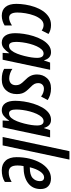

<svg xmlns="http://www.w3.org/2000/svg" viewBox="667 -1467 810 2184"><g transform="rotate(90 1072.0 -375.0)"><path d="M158.7 9.8Q93.3 9.8 58.6 -33Q23.9 -75.7 23.9 -156.2Q23.9 -204.6 32.5 -258.5Q41 -312.5 58.8 -364Q76.7 -415.5 105.2 -457.8Q133.8 -500 173.3 -525.1Q212.9 -550.3 265.1 -550.3Q322.8 -550.3 366.2 -522L327.1 -444.3Q297.9 -465.8 265.1 -465.8Q228 -465.8 201.2 -435.5Q174.3 -405.3 156.7 -358.6Q139.2 -312 130.9 -261Q122.6 -210 122.6 -168.5Q122.6 -73.7 182.1 -73.7Q220.2 -73.7 270 -106.4V-22.9Q249 -9.3 219.7 0.2Q190.4 9.8 158.7 9.8Z M464.4 9.8Q413.1 9.8 385.3 -30.3Q357.4 -70.3 357.4 -143.6Q357.4 -188 365.5 -241.9Q373.5 -295.9 390.4 -350.1Q407.2 -404.3 432.9 -449.7Q458.5 -495.1 493.7 -522.7Q528.8 -550.3 573.7 -550.3Q643.6 -550.3 665.5 -471.7H668.5L691.4 -540H773.9L659.2 0H581.5L585.9 -74.2H583.5Q557.1 -35.6 529.1 -12.9Q501 9.8 464.4 9.8ZM500.5 -72.8Q531.2 -72.8 553.2 -98.9Q575.2 -125 590.6 -165Q606 -205.1 616.2 -245.6Q627.9 -293.5 633.1 -328.1Q638.2 -362.8 638.2 -392.1Q638.2 -465.8 588.4 -465.8Q563.5 -465.3 543 -444.1Q522.5 -422.9 506.3 -387.7Q490.2 -352.5 479 -311Q467.8 -269.5 462.2 -228.3Q456.5 -187 456.5 -154.3Q456.5 -72.8 500.5 -72.8Z M882.3 9.8Q842.3 9.8 812.5 2.4Q782.7 -4.9 763.2 -17.1V-111.3Q784.2 -95.2 814.5 -85Q844.7 -74.7 871.1 -74.7Q907.2 -74.7 928.2 -94.2Q949.2 -113.8 949.2 -151.4Q949.2 -176.3 938.5 -197.3Q927.7 -218.3 894.5 -251.5Q858.9 -285.2 843 -317.6Q827.1 -350.1 827.1 -391.1Q827.1 -457.5 868.4 -503.9Q909.7 -550.3 986.3 -550.3Q1026.4 -550.3 1060.3 -539.6Q1094.2 -528.8 1118.2 -512.2L1078.1 -437Q1058.1 -453.1 1034.4 -461.4Q1010.7 -469.7 990.2 -469.7Q960.4 -469.7 942.9 -451.9Q925.3 -434.1 925.3 -404.8Q925.3 -380.4 935.1 -361.3Q944.8 -342.3 975.6 -313Q1001 -287.6 1017.6 -266.4Q1034.2 -245.1 1042.2 -220.7Q1050.3 -196.3 1050.3 -161.1Q1050.3 -85.9 1006.3 -38.1Q962.4 9.8 882.3 9.8Z M1233.4 9.8Q1182.1 9.8 1154.3 -30.3Q1126.5 -70.3 1126.5 -143.6Q1126.5 -188 1134.5 -241.9Q1142.6 -295.9 1159.4 -350.1Q1176.3 -404.3 1201.9 -449.7Q1227.5 -495.1 1262.7 -522.7Q1297.9 -550.3 1342.8 -550.3Q1412.6 -550.3 1434.6 -471.7H1437.5L1460.4 -540H1543L1428.2 0H1350.6L1355 -74.2H1352.5Q1326.2 -35.6 1298.1 -12.9Q1270 9.8 1233.4 9.8ZM1269.5 -72.8Q1300.3 -72.8 1322.3 -98.9Q1344.2 -125 1359.6 -165Q1375 -205.1 1385.3 -245.6Q1397 -293.5 1402.1 -328.1Q1407.2 -362.8 1407.2 -392.1Q1407.2 -465.8 1357.4 -465.8Q1332.5 -465.3 1312 -444.1Q1291.5 -422.9 1275.4 -387.7Q1259.3 -352.5 1248 -311Q1236.8 -269.5 1231.2 -228.3Q1225.6 -187 1225.6 -154.3Q1225.6 -72.8 1269.5 -72.8Z M1538.1 0 1699.7 -759.8H1795.4L1633.8 0Z M1916.5 9.8Q1846.7 9.8 1807.1 -34.2Q1767.6 -78.1 1767.6 -158.7Q1767.6 -235.4 1784.4 -305.7Q1801.3 -376 1833 -430.9Q1864.7 -485.8 1909.7 -517.8Q1954.6 -549.8 2010.7 -549.8Q2064.9 -549.8 2097.7 -519.3Q2130.4 -488.8 2130.4 -431.6Q2130.4 -340.3 2062.7 -289.1Q1995.1 -237.8 1876.5 -237.8H1869.1Q1862.3 -203.6 1862.3 -169.9Q1862.3 -116.7 1881.6 -93Q1900.9 -69.3 1939.5 -69.3Q1968.8 -69.3 1993.2 -76.9Q2017.6 -84.5 2049.8 -102.5V-25.4Q2019 -5.9 1986.1 2Q1953.1 9.8 1916.5 9.8ZM1882.8 -309.1H1886.2Q1970.2 -309.1 2005.4 -341.8Q2040.5 -374.5 2040.5 -424.3Q2040.5 -446.3 2029.8 -459Q2019 -471.7 1997.6 -471.7Q1961.9 -471.7 1931.2 -427Q1900.4 -382.3 1882.8 -309.1Z"/></g></svg>

Font: Open Sans Condensed SemiBold
Style: Italic
Weight: 600
Width: 3
Italic angle: -12°
Designer: Monotype Design Team
Foundry: Monotype Imaging Inc.
Version: Version 3.000; ttfautohint (v1.8.4)